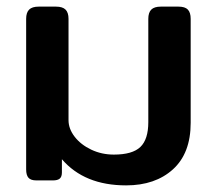

<svg xmlns="http://www.w3.org/2000/svg" viewBox="-20 -545 656 580"><path d="M167 -64V-24Q167 -11 160.5 -5.5Q154 0 140 0H90Q73 0 66 -8Q59 -16 59 -33V-488Q59 -507 68 -516Q77 -525 97 -525H149Q169 -525 178 -516Q187 -507 187 -488V-182Q187 -156 205.5 -132Q224 -108 255.5 -93Q287 -78 324 -78Q380 -78 404 -101Q428 -124 428 -176V-488Q428 -507 437 -516Q446 -525 466 -525H519Q539 -525 547.5 -516Q556 -507 556 -488V-174Q556 -82 502.5 -33.5Q449 15 361 15Q235 15 167 -64Z"/></svg>

Font: Mitr
Style: Regular
Weight: 400
Designer: Thanarat Vachiruckul
Foundry: Cadson Demak
Version: Version 1.003